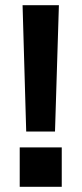

<svg xmlns="http://www.w3.org/2000/svg" viewBox="-20 -720 316 740"><path d="M81 -213 67 -700H207L192 -213ZM56 0V-152H218V0Z"/></svg>

Font: Host Grotesk Light
Style: Bold
Weight: 700
Version: Version 1.003